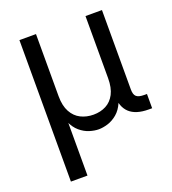

<svg xmlns="http://www.w3.org/2000/svg" viewBox="-136 -645 854 952"><g transform="rotate(-20 291.0 -168.5)"><path d="M75.2 204.1V-542.5H162.6V-214.8Q162.6 -164.1 180.4 -131.6Q198.2 -99.1 228.3 -84.2Q258.3 -69.3 294.9 -69.3Q332 -69.3 361.1 -84.5Q390.1 -99.6 407 -131.8Q423.8 -164.1 423.8 -214.8V-542.5H510.7V-123Q510.7 -96.2 522.7 -85.7Q534.7 -75.2 564 -75.2H578.1V0H560.5Q492.7 0 459.2 -31.2Q425.8 -62.5 425.8 -122.6V-171.9H445.8Q445.8 -117.7 430.9 -82.8Q416 -47.9 392.3 -28.1Q368.7 -8.3 342.5 -0.2Q316.4 7.8 294.4 7.8Q272.5 7.8 246.3 -0.2Q220.2 -8.3 196.8 -28.1Q173.3 -47.9 158.2 -82.8Q143.1 -117.7 143.1 -171.9H162.6V204.1Z"/></g></svg>

Font: Inter 16pt
Style: Regular
Weight: 400
Version: Version 4.001;git-66647c0bb